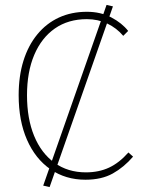

<svg xmlns="http://www.w3.org/2000/svg" viewBox="-20 -720 602 782"><path d="M182 42 156 36 414 -700 440 -694ZM328 12Q247 12 185.5 -30.5Q124 -73 90 -150.5Q56 -228 56 -332Q56 -410 75.5 -472.5Q95 -535 132 -580Q169 -625 220 -648.5Q271 -672 334 -672Q390 -672 433.5 -649Q477 -626 502 -594L482 -574Q455 -606 417 -624Q379 -642 334 -642Q258 -642 203.5 -604Q149 -566 119.5 -496.5Q90 -427 90 -332Q90 -237 119 -166.5Q148 -96 202 -57Q256 -18 330 -18Q383 -18 424.5 -37.5Q466 -57 503 -99L522 -82Q485 -39 439.5 -13.5Q394 12 328 12Z"/></svg>

Font: Source Sans 3 ExtraLight ExtraLight
Style: Regular
Weight: 250
Version: Version 3.052;hotconv 1.1.0;makeotfexe 2.6.0